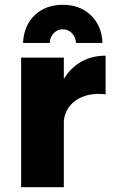

<svg xmlns="http://www.w3.org/2000/svg" viewBox="-20 -780 470 800"><path d="M420 -387Q367 -393 327.5 -378Q288 -363 266.5 -332.5Q245 -302 245 -259L203 -267Q203 -355 229.5 -418Q256 -481 305 -514.5Q354 -548 420 -548ZM68 -540H246V0H68ZM187 -601H76Q79 -673 124.5 -716.5Q170 -760 242 -760Q313 -760 358.5 -716.5Q404 -673 407 -601H297Q295 -626 279.5 -642Q264 -658 242 -658Q219 -658 204 -642Q189 -626 187 -601Z"/></svg>

Font: Alexandria
Style: Bold
Weight: 700
Designer: Mohamed Gaber
Foundry: Kief Type Foundry
Version: Version 5.100